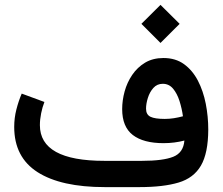

<svg xmlns="http://www.w3.org/2000/svg" viewBox="-20 -765 910 785"><path d="M558.1 -667.5 636.2 -745.1 714.4 -667.5 636.2 -589.4ZM733.9 -190.4Q693.4 -179.7 648.4 -179.7Q566.4 -179.7 522.9 -213.1Q479.5 -246.6 479.5 -318.8Q479.5 -354.5 489.5 -391.1Q499.5 -427.7 520.5 -458.7Q541.5 -489.7 573.2 -508.8Q605 -527.8 648.4 -527.8Q697.8 -527.8 732.4 -502.7Q767.1 -477.5 789.1 -435.3Q811 -393.1 821.3 -340.8Q831.5 -288.6 831.5 -234.9Q831.1 -138.7 801.5 -87.9Q772 -37.1 710 -18.6Q647.9 0 550.3 0H408.7Q229.5 0 133.8 -61Q38.1 -122.1 38.1 -246.1Q38.1 -282.7 46.9 -317.1Q55.7 -351.6 68.8 -382.3L161.6 -348.1Q153.3 -327.1 148.2 -301.8Q143.1 -276.4 143.1 -253.4Q143.1 -107.4 406.7 -107.4H560.5Q646.5 -107.4 688.2 -124Q730 -140.6 733.9 -190.4ZM728 -289.6Q723.6 -321.3 713.9 -352.1Q704.1 -382.8 687.5 -402.6Q670.9 -422.4 645.5 -422.4Q622.1 -422.4 606.9 -405.3Q591.8 -388.2 584.5 -364.5Q577.1 -340.8 577.1 -320.8Q577.1 -296.4 595.2 -287.6Q613.3 -278.8 653.8 -278.8Q672.4 -278.8 690.9 -281.7Q709.5 -284.7 728 -289.6Z"/></svg>

Font: Vazir Medium
Style: Medium
Weight: 500
Designer: Saber Rastikerdar
Foundry: Saber Rastikerdar
Version: Version 30.0.0